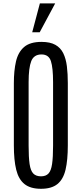

<svg xmlns="http://www.w3.org/2000/svg" viewBox="-20 -1121 489 1150"><path d="M225.6 9.8Q162.1 9.8 126.7 -18.6Q91.3 -46.9 77.1 -104.5Q63 -162.1 63 -250V-623Q63 -697.3 75.7 -752.7Q88.4 -808.1 124 -839.1Q159.7 -870.1 228.5 -870.1Q280.3 -870.1 311.5 -852.5Q342.8 -835 358.9 -802.2Q375 -769.5 380.6 -724.1Q386.2 -678.7 386.2 -623V-250Q386.2 -162.1 372.6 -104.5Q358.9 -46.9 324 -18.6Q289.1 9.8 225.6 9.8ZM225.6 -64.9Q254.9 -64.9 270.5 -81.8Q286.1 -98.6 292 -138.9Q297.9 -179.2 297.9 -249.5V-628.9Q297.9 -714.8 284.9 -754.9Q272 -794.9 228.5 -794.9Q183.1 -794.9 167.2 -754.9Q151.4 -714.8 151.4 -629.4V-249.5Q151.4 -179.2 157.2 -138.9Q163.1 -98.6 179.2 -81.8Q195.3 -64.9 225.6 -64.9ZM172.9 -927.7 218.8 -1100.6H310.5L217.8 -927.7Z"/></svg>

Font: AntonioLight
Style: Regular
Weight: 300
Designer: Vernon Adams
Foundry: Vernon Adams
Version: Version 1.002